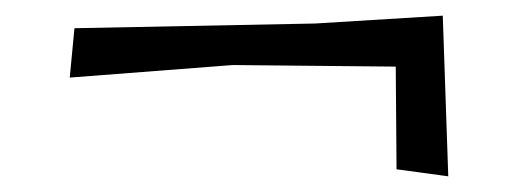

<svg xmlns="http://www.w3.org/2000/svg" viewBox="-20 -383 664 245"><path d="M486 -167 485 -298 277 -300 69 -284 75 -347 382 -353 545 -363 552 -158Z"/></svg>

Font: Alike Angular
Style: Regular
Weight: 400
Version: Version 1.210